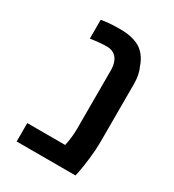

<svg xmlns="http://www.w3.org/2000/svg" viewBox="-159 -733 748 825"><g transform="rotate(30 215.0 -320.5)"><path d="M50.8 0V-91.3H238.8Q248.5 -134.8 248.5 -178.7V-465.8Q248.5 -509.3 227.5 -530.8Q210.9 -547.4 184.1 -547.4Q148.9 -547.4 102.1 -540V-633.3Q139.6 -640.6 193.4 -640.6Q231.4 -640.6 257.1 -633.5Q282.7 -626.5 300.3 -614.3Q317.4 -601.6 329.3 -583.7Q341.3 -565.9 347.7 -545.9Q363.8 -512.7 363.8 -465.8V-178.7Q363.8 -140.1 358.4 -95.2Q353 -50.3 348.1 -25.4L342.8 0Z"/></g></svg>

Font: Open Sans SemiBold
Style: Regular
Weight: 600
Designer: Monotype Design Team
Foundry: Monotype Imaging Inc.
Version: Version 3.003; ttfautohint (v1.8.4)